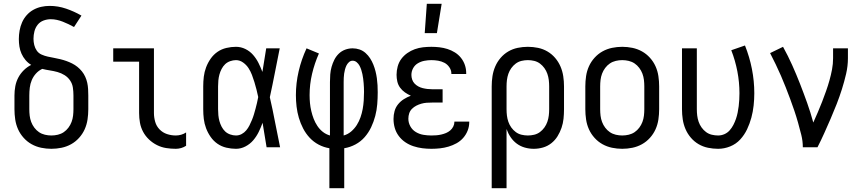

<svg xmlns="http://www.w3.org/2000/svg" viewBox="-20 -774 4540 1009"><path d="M250 8Q223 8 196.5 2.5Q170 -3 146.5 -16Q123 -29 104.5 -49.5Q86 -70 75 -94.5Q64 -119 60 -146Q56 -173 56 -200V-272Q56 -297 60.5 -321Q65 -345 76 -366Q87 -387 104.5 -404.5Q122 -422 144 -433Q127 -443 114 -458.5Q101 -474 93 -492Q85 -510 82 -529.5Q79 -549 79 -569Q79 -591 83 -613.5Q87 -636 96 -656.5Q105 -677 120 -694Q135 -711 154.5 -722Q174 -733 196 -738Q218 -743 241 -743Q285 -743 327.5 -728.5Q370 -714 408 -692L369 -632Q355 -640 340 -647Q325 -654 310 -660Q295 -666 279 -669.5Q263 -673 247 -673Q227 -673 208.5 -666Q190 -659 178 -644Q166 -629 161 -609.5Q156 -590 156 -570Q156 -554 160 -537.5Q164 -521 173.5 -507.5Q183 -494 199 -487Q215 -480 231 -476.5Q247 -473 263.5 -470Q280 -467 296.5 -463Q313 -459 328.5 -453.5Q344 -448 359 -440.5Q374 -433 387 -422.5Q400 -412 410.5 -399Q421 -386 428 -370.5Q435 -355 438.5 -339Q442 -323 443 -306Q444 -289 444 -272V-200Q444 -173 440 -146Q436 -119 425 -94.5Q414 -70 395.5 -49.5Q377 -29 353.5 -16Q330 -3 303.5 2.5Q277 8 250 8ZM250 -62Q267 -62 284 -66Q301 -70 315 -79.5Q329 -89 339.5 -103Q350 -117 356 -133Q362 -149 364 -166Q366 -183 366 -200V-272Q366 -293 363 -313.5Q360 -334 348.5 -351Q337 -368 319.5 -379Q302 -390 282 -395.5Q262 -401 242 -404Q222 -407 202 -412Q183 -403 169 -387.5Q155 -372 147 -353Q139 -334 136.5 -313.5Q134 -293 134 -272V-200Q134 -183 136 -166Q138 -149 144 -133Q150 -117 160.5 -103Q171 -89 185 -79.5Q199 -70 216 -66Q233 -62 250 -62Z M904 8Q878 8 853 4Q828 0 805 -11.5Q782 -23 763 -41Q744 -59 732 -81.5Q720 -104 715.5 -129Q711 -154 711 -180V-450H575V-520H789V-180Q789 -157 795.5 -134Q802 -111 818.5 -94Q835 -77 857.5 -69.5Q880 -62 904 -62Q918 -62 932 -66Q946 -70 958 -78V-8Q946 0 932 4Q918 8 904 8Z M1220 8Q1195 8 1169.5 2Q1144 -4 1123 -18.5Q1102 -33 1087 -54.5Q1072 -76 1063 -100Q1054 -124 1051 -149Q1048 -174 1048 -200V-320Q1048 -346 1051 -371Q1054 -396 1063 -420Q1072 -444 1087 -465.5Q1102 -487 1123 -501.5Q1144 -516 1169.5 -522Q1195 -528 1220 -528Q1246 -528 1269.5 -516.5Q1293 -505 1310 -485.5Q1327 -466 1338.5 -443Q1350 -420 1359 -396Q1364 -427 1369 -458Q1374 -489 1379 -520H1450Q1437 -456 1424.5 -391.5Q1412 -327 1398 -263Q1413 -198 1425.5 -132Q1438 -66 1452 0H1381Q1376 -32 1370.5 -64Q1365 -96 1360 -128V-129Q1351 -104 1339.5 -80.5Q1328 -57 1311 -37Q1294 -17 1270 -4.5Q1246 8 1220 8ZM1220 -62Q1236 -62 1250 -69.5Q1264 -77 1274 -89Q1284 -101 1291 -115Q1298 -129 1304 -143.5Q1310 -158 1314.5 -173Q1319 -188 1323 -203Q1327 -218 1330.5 -233Q1334 -248 1337 -264Q1333 -283 1328 -303Q1323 -323 1317 -342.5Q1311 -362 1304 -380.5Q1297 -399 1286 -416Q1275 -433 1257.5 -445.5Q1240 -458 1220 -458Q1205 -458 1189.5 -452.5Q1174 -447 1163 -436.5Q1152 -426 1144.5 -411.5Q1137 -397 1133 -382Q1129 -367 1127.5 -351.5Q1126 -336 1126 -320V-200Q1126 -184 1127.5 -168.5Q1129 -153 1133 -138Q1137 -123 1144.5 -108.5Q1152 -94 1163 -83.5Q1174 -73 1189.5 -67.5Q1205 -62 1220 -62Z M1711 215V5Q1681 0 1654.5 -14Q1628 -28 1607.5 -50Q1587 -72 1573 -99Q1559 -126 1550.5 -155Q1542 -184 1538.5 -214Q1535 -244 1535 -274Q1535 -337 1549.5 -399.5Q1564 -462 1591 -520L1656 -493Q1633 -441 1620 -386Q1607 -331 1607 -274Q1607 -253 1609 -232Q1611 -211 1616 -190Q1621 -169 1628.5 -149.5Q1636 -130 1648 -112Q1660 -94 1676.5 -81Q1693 -68 1714 -62V-343Q1714 -363 1715.5 -383Q1717 -403 1722.5 -422.5Q1728 -442 1737 -460Q1746 -478 1760.5 -492Q1775 -506 1794 -513Q1813 -520 1833 -520Q1852 -520 1869.5 -514Q1887 -508 1901 -495.5Q1915 -483 1925 -467.5Q1935 -452 1942 -434.5Q1949 -417 1953.5 -399Q1958 -381 1960.5 -363Q1963 -345 1964 -326.5Q1965 -308 1965 -289Q1965 -258 1962.5 -226.5Q1960 -195 1952 -164.5Q1944 -134 1930.5 -105.5Q1917 -77 1896.5 -53.5Q1876 -30 1848 -15Q1820 0 1789 5V215ZM1786 -62Q1808 -68 1825.5 -83Q1843 -98 1855 -117Q1867 -136 1874.5 -157.5Q1882 -179 1886 -201Q1890 -223 1891.5 -245.5Q1893 -268 1893 -291Q1893 -302 1892.5 -314Q1892 -326 1891 -337.5Q1890 -349 1888.5 -361Q1887 -373 1884.5 -384.5Q1882 -396 1878.5 -407Q1875 -418 1869.5 -428.5Q1864 -439 1854.5 -447Q1845 -455 1833 -455Q1822 -455 1813.5 -447Q1805 -439 1800.5 -429.5Q1796 -420 1793 -409Q1790 -398 1788.5 -387Q1787 -376 1786.5 -365Q1786 -354 1786 -343Z M2247 8Q2223 8 2199.5 5Q2176 2 2153 -5.5Q2130 -13 2110 -26.5Q2090 -40 2075.5 -59.5Q2061 -79 2054.5 -102Q2048 -125 2048 -149Q2048 -170 2053.5 -190Q2059 -210 2072 -226Q2085 -242 2102.5 -253Q2120 -264 2139 -271Q2123 -278 2108 -288.5Q2093 -299 2082.5 -313.5Q2072 -328 2068 -345.5Q2064 -363 2064 -381Q2064 -403 2070 -425Q2076 -447 2089 -464.5Q2102 -482 2120.5 -495Q2139 -508 2160 -515.5Q2181 -523 2203 -525.5Q2225 -528 2247 -528Q2268 -528 2289.5 -525.5Q2311 -523 2331.5 -516.5Q2352 -510 2370.5 -498.5Q2389 -487 2402.5 -470Q2416 -453 2423 -432.5Q2430 -412 2430 -390V-385H2352V-388Q2352 -405 2341.5 -420.5Q2331 -436 2315.5 -444Q2300 -452 2282.5 -455Q2265 -458 2247 -458Q2229 -458 2210.5 -454.5Q2192 -451 2176 -441.5Q2160 -432 2151 -415.5Q2142 -399 2142 -380Q2142 -368 2146 -356Q2150 -344 2158.5 -335Q2167 -326 2178 -320Q2189 -314 2201 -311Q2213 -308 2225.5 -306.5Q2238 -305 2250 -305H2306V-235H2250Q2236 -235 2222 -234Q2208 -233 2194 -229Q2180 -225 2167.5 -218.5Q2155 -212 2145 -202Q2135 -192 2130.5 -178.5Q2126 -165 2126 -150Q2126 -129 2136.5 -110Q2147 -91 2165.5 -80Q2184 -69 2205 -65.5Q2226 -62 2247 -62Q2260 -62 2273 -63Q2286 -64 2299 -67Q2312 -70 2324 -75Q2336 -80 2346 -88.5Q2356 -97 2362 -109Q2368 -121 2368 -134V-135H2446V-132Q2446 -109 2437.5 -87.5Q2429 -66 2414 -49Q2399 -32 2379 -21Q2359 -10 2337 -3.5Q2315 3 2292.5 5.5Q2270 8 2247 8ZM2212 -600 2223 -754H2301L2276 -600Z M2564 215V-320Q2564 -347 2568 -373.5Q2572 -400 2582.5 -424.5Q2593 -449 2610.5 -469.5Q2628 -490 2651 -503.5Q2674 -517 2700.5 -522.5Q2727 -528 2754 -528Q2781 -528 2807.5 -522.5Q2834 -517 2857 -503.5Q2880 -490 2897.5 -469.5Q2915 -449 2925.5 -424.5Q2936 -400 2940 -373.5Q2944 -347 2944 -320V-200Q2944 -175 2941.5 -150.5Q2939 -126 2931 -102.5Q2923 -79 2910 -58Q2897 -37 2877.5 -21.5Q2858 -6 2834 1Q2810 8 2785 8Q2761 8 2738 1.5Q2715 -5 2696 -19Q2677 -33 2663.5 -53Q2650 -73 2642 -96V215ZM2754 -62Q2771 -62 2787.5 -66Q2804 -70 2817.5 -80Q2831 -90 2841 -104Q2851 -118 2856.5 -134Q2862 -150 2864 -166.5Q2866 -183 2866 -200V-320Q2866 -337 2864 -353.5Q2862 -370 2856.5 -386Q2851 -402 2841 -416Q2831 -430 2817.5 -440Q2804 -450 2787.5 -454Q2771 -458 2754 -458Q2737 -458 2720.5 -454Q2704 -450 2690.5 -440Q2677 -430 2667 -416Q2657 -402 2651.5 -386Q2646 -370 2644 -353.5Q2642 -337 2642 -320V-200Q2642 -183 2644 -166.5Q2646 -150 2651.5 -134Q2657 -118 2667 -104Q2677 -90 2690.5 -80Q2704 -70 2720.5 -66Q2737 -62 2754 -62Z M3250 8Q3223 8 3196.5 2.5Q3170 -3 3146.5 -16Q3123 -29 3104.5 -49.5Q3086 -70 3075 -94.5Q3064 -119 3060 -146Q3056 -173 3056 -200V-320Q3056 -347 3060 -374Q3064 -401 3075 -425.5Q3086 -450 3104.5 -470.5Q3123 -491 3146.5 -504Q3170 -517 3196.5 -522.5Q3223 -528 3250 -528Q3277 -528 3303.5 -522.5Q3330 -517 3353.5 -504Q3377 -491 3395.5 -470.5Q3414 -450 3425 -425.5Q3436 -401 3440 -374Q3444 -347 3444 -320V-200Q3444 -173 3440 -146Q3436 -119 3425 -94.5Q3414 -70 3395.5 -49.5Q3377 -29 3353.5 -16Q3330 -3 3303.5 2.5Q3277 8 3250 8ZM3250 -62Q3267 -62 3284 -66Q3301 -70 3315 -79.5Q3329 -89 3339.5 -103Q3350 -117 3356 -133Q3362 -149 3364 -166Q3366 -183 3366 -200V-320Q3366 -337 3364 -354Q3362 -371 3356 -387Q3350 -403 3339.5 -417Q3329 -431 3315 -440.5Q3301 -450 3284 -454Q3267 -458 3250 -458Q3233 -458 3216 -454Q3199 -450 3185 -440.5Q3171 -431 3160.5 -417Q3150 -403 3144 -387Q3138 -371 3136 -354Q3134 -337 3134 -320V-200Q3134 -183 3136 -166Q3138 -149 3144 -133Q3150 -117 3160.5 -103Q3171 -89 3185 -79.5Q3199 -70 3216 -66Q3233 -62 3250 -62Z M3754 8Q3727 8 3700.5 2.5Q3674 -3 3651 -16.5Q3628 -30 3610.5 -50.5Q3593 -71 3582.5 -95.5Q3572 -120 3568 -146.5Q3564 -173 3564 -200V-520H3642V-200Q3642 -183 3644 -166.5Q3646 -150 3651.5 -134Q3657 -118 3667 -104Q3677 -90 3690.5 -80Q3704 -70 3720.5 -66Q3737 -62 3754 -62Q3771 -62 3787 -69Q3803 -76 3814.5 -89Q3826 -102 3834 -117.5Q3842 -133 3847.5 -149Q3853 -165 3856.5 -182Q3860 -199 3862 -216Q3864 -233 3865 -250Q3866 -267 3866 -284Q3866 -342 3855 -399Q3844 -456 3823 -510L3895 -535Q3919 -475 3931.5 -411.5Q3944 -348 3944 -284Q3944 -252 3940.5 -219.5Q3937 -187 3928.5 -155.5Q3920 -124 3906 -94.5Q3892 -65 3870 -41Q3848 -17 3817 -4.5Q3786 8 3754 8Z M4199 0Q4199 -33 4191 -65Q4183 -97 4174 -129Q4165 -161 4154.5 -192Q4144 -223 4132.5 -254Q4121 -285 4109 -315.5Q4097 -346 4084 -376Q4071 -406 4056.5 -436Q4042 -466 4027 -495L4095 -528Q4121 -481 4143 -432Q4165 -383 4184.5 -333Q4204 -283 4222 -232.5Q4240 -182 4254 -130Q4266 -157 4278 -184.5Q4290 -212 4300.5 -239.5Q4311 -267 4321 -295Q4331 -323 4339 -351.5Q4347 -380 4352.5 -409Q4358 -438 4358 -468V-520H4436V-468Q4436 -427 4426.5 -386Q4417 -345 4404.5 -305.5Q4392 -266 4377 -227.5Q4362 -189 4345.5 -151Q4329 -113 4312 -75Q4295 -37 4276 0Z"/></svg>

Font: Moesevka
Style: Regular
Weight: 400
Monospace: yes
Designer: Belleve Invis
Foundry: Belleve Invis
Version: Version 32.5.0; ttfautohint (v1.8.4)